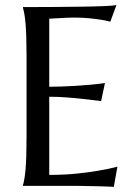

<svg xmlns="http://www.w3.org/2000/svg" viewBox="-20 -728 530 752"><path d="M69.8 -700.2Q130.9 -700.2 191.2 -700.7Q251.5 -701.2 301.8 -701.9Q352.1 -702.6 387.7 -704.1Q423.3 -705.6 436 -708L412.1 -643.1Q396 -647.5 374.5 -650.9Q356 -653.8 329.3 -656.5Q302.7 -659.2 268.1 -659.2Q256.3 -659.2 240 -658.4Q223.6 -657.7 208.5 -656.7Q190.9 -655.8 172.9 -654.8V-388.2Q223.1 -388.7 263.7 -391.1Q304.2 -393.6 332.5 -396Q365.7 -398.9 391.1 -402.8L376 -332Q342.3 -336.4 307.1 -340.3Q276.9 -343.8 241.2 -346.4Q205.6 -349.1 172.9 -349.1V-43Q230.5 -43 278.8 -47.9Q327.1 -52.7 363.3 -59.1Q405.3 -65.9 439.9 -75.2L425.8 3.9Q419.9 3.4 408.2 2.9Q396.5 2.4 382.1 2Q367.7 1.5 351.8 1.2Q335.9 1 321.8 0.7Q307.6 0.5 296.6 0.2Q285.6 0 280.8 0H69.8V-2Q72.8 -12.2 75.4 -27.3Q78.1 -42.5 80.1 -64.9Q82 -87.4 83 -118.4Q84 -149.4 84 -190.9V-508.8Q84 -550.3 83 -581.3Q82 -612.3 80.1 -635Q78.1 -657.7 75.4 -672.9Q72.8 -688 69.8 -698.2V-700.2Z"/></svg>

Font: Marcellus SC
Style: Regular
Weight: 400
Designer: Astigmatic (AOETI)
Foundry: Astigmatic (AOETI)
Version: Version 1.001